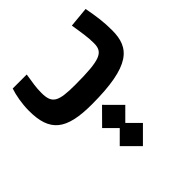

<svg xmlns="http://www.w3.org/2000/svg" viewBox="-184 -489 955 955"><g transform="rotate(-45 293.0 -12.0)"><path d="M248.5 3.9C521.5 3.9 581.1 -63.5 581.1 -185.1C581.1 -246.1 574.7 -288.6 562.5 -354L455.6 -343.8C465.8 -280.3 471.7 -245.1 471.7 -204.6C471.7 -141.1 439 -123.5 258.3 -123.5C139.2 -123.5 111.8 -139.6 111.8 -214.4C111.8 -251.5 116.7 -278.8 125 -330.6H26.4C14.2 -294.4 4.9 -244.6 4.9 -194.3C4.9 -48.3 68.8 3.9 248.5 3.9ZM281.7 330.1 363.3 248.5 301.3 186.5 364.7 123 283.2 41 201.7 123 263.7 185.1 200.2 248.5Z"/></g></svg>

Font: Cascadia Code PL SemiBold
Style: Regular
Weight: 600
Monospace: yes
Designer: Aaron Bell
Foundry: Saja Typeworks
Version: Version 2404.023